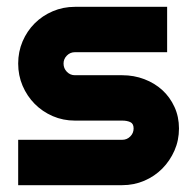

<svg xmlns="http://www.w3.org/2000/svg" viewBox="-20 -542 564 562"><path d="M337.9 0H33.2V-132.8H337.9Q351.6 -132.8 361.3 -142.6Q371.1 -152.3 371.1 -166Q371.1 -180.2 361.3 -184.6Q351.6 -189 337.9 -189H199.2Q164.6 -189 134.3 -202.1Q104 -215.3 81.5 -238Q59.1 -260.7 46.1 -291Q33.2 -321.3 33.2 -356Q33.2 -390.6 46.1 -420.9Q59.1 -451.2 81.5 -473.6Q104 -496.1 134.3 -509Q164.6 -522 199.2 -522H469.2V-389.2H199.2Q185.5 -389.2 175.8 -379.4Q166 -369.6 166 -356Q166 -341.8 175.8 -331.8Q185.5 -321.8 199.2 -321.8H337.9Q372.1 -321.8 402.3 -310.3Q432.6 -298.8 455.1 -278.3Q477.5 -257.8 490.7 -229Q503.9 -200.2 503.9 -166Q503.9 -131.3 490.7 -101.3Q477.5 -71.3 455.1 -48.6Q432.6 -25.9 402.3 -12.9Q372.1 0 337.9 0Z"/></svg>

Font: Righteous
Style: Regular
Weight: 400
Version: Version 1.000